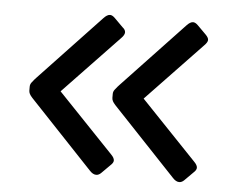

<svg xmlns="http://www.w3.org/2000/svg" viewBox="-42 -570 707 585"><g transform="rotate(5 311.5 -277.5)"><path d="M272 -33Q262 -33 252 -44L66 -241Q64 -243 58 -249.5Q52 -256 49.5 -261Q47 -266 47 -271V-283Q47 -290 51.5 -296Q56 -302 60 -306.5Q64 -311 66 -313L252 -510Q263 -522 272 -522Q279 -522 287 -514L313 -488Q322 -481 322 -473Q322 -465 312 -455L142 -277L312 -99Q322 -89 322 -81Q322 -74 313 -66L287 -40Q280 -33 272 -33ZM526 -33Q516 -33 506 -44L320 -241Q318 -243 312 -249.5Q306 -256 303.5 -261Q301 -266 301 -271V-283Q301 -290 305.5 -296Q310 -302 314 -306.5Q318 -311 320 -313L506 -510Q517 -522 526 -522Q533 -522 541 -514L567 -488Q576 -479 576 -472Q576 -465 566 -455L396 -277L566 -99Q576 -89 576 -81Q576 -74 567 -66L541 -40Q534 -33 526 -33Z"/></g></svg>

Font: Mitr Light
Style: Regular
Weight: 300
Designer: Thanarat Vachiruckul
Foundry: Cadson Demak
Version: Version 1.002